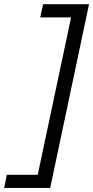

<svg xmlns="http://www.w3.org/2000/svg" viewBox="-101 -739 446 919"><path d="M-68.4 97.7H79.6L239.3 -655.8H91.3L105.5 -718.8H325.2L139.2 160.6H-81.1Z"/></svg>

Font: Viking Open Sans
Style: Italic
Weight: 400
Italic angle: -12°
Foundry: Ascender Corporation
Version: Version 2.000